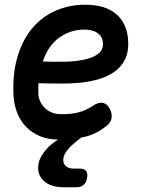

<svg xmlns="http://www.w3.org/2000/svg" viewBox="-20 -580 640 812"><path d="M316 133Q336 133 344 143Q352 153 348 173Q345 193 333 202.5Q321 212 302 212H251Q193 212 164 184Q135 156 143 112Q149 81 178 49Q196 29 226 10H224Q184 10 150.5 -3.5Q117 -17 92 -42Q67 -67 53 -102Q39 -137 37 -179Q33 -272 55 -343.5Q77 -415 118.5 -463Q160 -511 217 -535.5Q274 -560 340 -560Q425 -560 471 -521Q517 -482 522 -410Q525 -363 509.5 -330.5Q494 -298 465.5 -277.5Q437 -257 398.5 -245.5Q360 -234 317 -230Q274 -226 229 -226.5Q184 -227 143 -228Q142 -219 142 -209V-188Q142 -167 150.5 -150Q159 -133 172 -121Q185 -109 202.5 -103Q220 -97 239 -97Q262 -97 279.5 -99Q297 -101 313 -105Q329 -109 343.5 -116Q358 -123 374 -133Q392 -146 410 -145.5Q428 -145 440 -127Q455 -104 452 -82.5Q449 -61 431 -48Q387 -12 337 -1L325 1L317 7Q285 31 268 51Q251 71 248 89Q245 108 256.5 120.5Q268 133 292 133ZM161 -320Q207 -318 253.5 -319Q300 -320 337 -328Q374 -336 396 -353Q418 -370 415 -401Q414 -414 408 -424Q402 -434 391.5 -441Q381 -448 366.5 -451.5Q352 -455 334 -455Q309 -455 283 -447Q257 -439 233.5 -423Q210 -407 191.5 -381.5Q173 -356 161 -320Z"/></svg>

Font: Maple Mono SemiBold
Style: Italic
Weight: 600
Italic angle: -10°
Monospace: yes
Designer: subframe7536
Version: Version 7.000